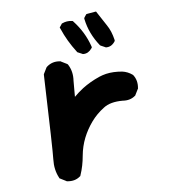

<svg xmlns="http://www.w3.org/2000/svg" viewBox="-45 -598 590 646"><g transform="rotate(-5 250.0 -275.5)"><path d="M153.8 3.9 134.3 -5.9 131.3 -7.3 129.9 -10.3Q115.2 -37.6 116.2 -72.8Q117.2 -104.5 109.4 -357.9V-360.4L110.4 -362.8L120.1 -382.3L121.1 -383.8L122.6 -385.3Q141.1 -401.9 167 -399.4H168.9L170.4 -398.4L189.9 -388.7L192.4 -387.2L193.8 -385.3Q209 -361.3 207 -330.6V-275.9Q214.8 -283.7 221.9 -290Q229 -296.4 237.3 -302.7Q262.7 -321.8 294.4 -335.9Q305.7 -340.8 318.1 -343.8Q330.6 -346.7 344.2 -347.4Q357.9 -348.1 373 -346.7Q391.6 -344.2 407.2 -333L408.2 -332L409.2 -331.1Q423.3 -312.5 420.9 -287.1V-285.2L419.9 -283.7L410.2 -264.2L409.2 -262.2L407.7 -261.2Q391.1 -247.1 365.7 -249Q344.7 -249 328.6 -244.6Q312.5 -240.2 301.3 -231.4Q276.4 -212.9 258.8 -188.5Q241.2 -164.1 230 -136.2Q218.8 -107.9 215.8 -76.2Q212.9 -42 202.6 -11.7L201.7 -8.8L199.7 -7.3Q183.1 7.3 157.2 4.9H155.3ZM244.1 -418 230.5 -423.8 228 -424.8 226.6 -426.8Q196.8 -465.8 178.7 -507.8L176.3 -512.7L179.2 -517.1L183.1 -522.9L184.6 -525.4L187 -526.4Q194.3 -529.8 202.1 -531Q210 -532.2 218.3 -531.2L221.7 -530.8L224.1 -528.3Q242.2 -508.8 255.4 -487.1Q268.6 -465.3 276.9 -441.4L278.3 -437L275.9 -433.1Q270.5 -425.3 263.4 -421.1Q256.3 -417 248 -417H246.1ZM323.2 -433.6 309.6 -439.5 307.6 -440.4 305.7 -441.9Q272 -483.9 261.7 -533.2L261.2 -537.1L263.2 -540.5L267.1 -546.4L269.5 -549.8L273.9 -550.8L296.4 -554.7L302.7 -555.7L306.2 -550.3Q319.8 -528.8 334.5 -507.3Q342.3 -496.1 347.7 -483.2Q353 -470.2 356.4 -456.1L356.9 -452.1L355 -448.7Q351.6 -443.8 347.4 -440.2Q343.3 -436.5 338.1 -434.6Q333 -432.6 327.1 -432.6H325.2Z"/></g></svg>

Font: NaikaiFont
Style: Bold
Weight: 700
Version: Version 1.89